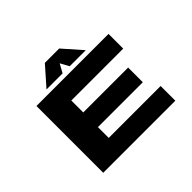

<svg xmlns="http://www.w3.org/2000/svg" viewBox="-186 -1152 1423 1423"><g transform="rotate(-45 525.0 -441.0)"><path d="M711.5 -734H543L506 -802L468.5 -734H300L430.5 -882H581ZM916 -546H372V-421H842.5V-267H372V-154H916V0H160.5V-700H916Z"/></g></svg>

Font: League Mono Extended ExtraBold
Style: Regular
Weight: 800
Width: 9
Designer: Tyler Finck
Foundry: The League of Moveable Type / Tyler Finck
Version: Version 2.210